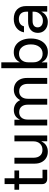

<svg xmlns="http://www.w3.org/2000/svg" viewBox="1069 -1809 750 2928"><g transform="rotate(-90 1444.0 -345.0)"><path d="M181.7 0Q143.3 0 121.7 -20.4Q100 -40.8 100 -81.7V-428.3H15V-500H100.8V-650H189.2V-500H308.3V-428.3H190V-71.7H320V0Z M595 9.2Q540.8 9.2 499.6 -15.8Q458.3 -40.8 435.4 -85.8Q412.5 -130.8 412.5 -189.2V-500H502.5V-209.2Q502.5 -145 534.2 -108.8Q565.8 -72.5 622.5 -72.5Q681.7 -72.5 717.1 -110.4Q752.5 -148.3 752.5 -210V-500H842.5V0H753.3V-86.7H750Q729.2 -40 689.2 -15.4Q649.2 9.2 595 9.2Z M994.2 0V-500H1082.5V-419.2H1085.8Q1105 -463.3 1142.1 -486.2Q1179.2 -509.2 1229.2 -509.2Q1280 -509.2 1319.6 -484.6Q1359.2 -460 1380 -414.2H1382.5Q1407.5 -460 1447.5 -484.6Q1487.5 -509.2 1540 -509.2Q1593.3 -509.2 1634.2 -484.6Q1675 -460 1697.1 -415Q1719.2 -370 1719.2 -309.2V0H1629.2V-295.8Q1629.2 -358.3 1599.2 -392.9Q1569.2 -427.5 1515.8 -427.5Q1463.3 -427.5 1432.5 -392.9Q1401.7 -358.3 1401.7 -295.8V0H1311.7V-295.8Q1311.7 -358.3 1281.2 -392.9Q1250.8 -427.5 1197.5 -427.5Q1145 -427.5 1114.6 -392.9Q1084.2 -358.3 1084.2 -295.8V0Z M2113.3 10Q2003.3 10 1960 -81.7H1956.7V0H1867.5V-700H1957.5V-419.2H1960.8Q2003.3 -510 2113.3 -510Q2175.8 -510 2222.5 -477.5Q2269.2 -445 2295 -386.7Q2320.8 -328.3 2320.8 -250Q2320.8 -172.5 2295 -113.8Q2269.2 -55 2222.5 -22.5Q2175.8 10 2113.3 10ZM2089.2 -70Q2154.2 -70 2192.5 -119.2Q2230.8 -168.3 2230.8 -250Q2230.8 -331.7 2192.5 -380.8Q2154.2 -430 2089.2 -430Q2026.7 -430 1992.1 -390.4Q1957.5 -350.8 1957.5 -286.7V-213.3Q1957.5 -149.2 1992.1 -109.6Q2026.7 -70 2089.2 -70Z M2573.3 9.2Q2499.2 9.2 2452.9 -32.9Q2406.7 -75 2406.7 -141.7Q2406.7 -212.5 2452.9 -252.1Q2499.2 -291.7 2584.2 -291.7H2730V-316.7Q2730 -371.7 2700.4 -402.1Q2670.8 -432.5 2617.5 -432.5Q2573.3 -432.5 2544.6 -412.1Q2515.8 -391.7 2506.7 -354.2H2415Q2427.5 -426.7 2482.5 -468.3Q2537.5 -510 2619.2 -510Q2711.7 -510 2763.8 -460Q2815.8 -410 2815.8 -319.2V0H2730.8V-86.7H2727.5Q2708.3 -42.5 2666.7 -16.7Q2625 9.2 2573.3 9.2ZM2591.7 -65.8Q2630.8 -65.8 2662.1 -84.2Q2693.3 -102.5 2711.7 -133.8Q2730 -165 2730 -203.3V-223.3H2590Q2541.7 -223.3 2516.2 -202.9Q2490.8 -182.5 2490.8 -145.8Q2490.8 -109.2 2518.3 -87.5Q2545.8 -65.8 2591.7 -65.8Z"/></g></svg>

Font: Funnel Sans
Style: Regular
Weight: 400
Designer: NORD ID, Kristian Moeller
Foundry: Dicotype
Version: Version 1.000